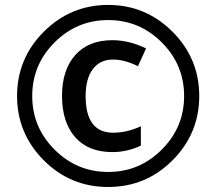

<svg xmlns="http://www.w3.org/2000/svg" viewBox="-20 -744 872 774"><path d="M416 -724.1Q567.4 -724.1 675.3 -616.2Q783.2 -508.3 783.2 -356.9Q783.2 -206.1 675.8 -98.1Q568.4 9.8 416 9.8Q263.7 9.8 156.2 -98.1Q48.8 -206.1 48.8 -356.9Q48.8 -508.3 156.7 -616.2Q264.6 -724.1 416 -724.1ZM416 -50.8Q542 -50.8 632.1 -140.9Q722.2 -231 722.2 -356.9Q722.2 -482.9 632.1 -573Q542 -663.1 416 -663.1Q290 -663.1 200 -573Q109.9 -482.9 109.9 -356.9Q109.9 -231 200 -140.9Q290 -50.8 416 -50.8ZM547.9 -234.9V-157.2Q493.2 -130.9 433.1 -130.9Q335.9 -130.9 283 -190.9Q230 -251 230 -357.9Q230 -461.4 283.2 -521.7Q336.4 -582 433.1 -582Q500.5 -582 568.8 -548.8L536.1 -477.1Q482.4 -503.9 436 -503.9Q382.8 -503.9 354 -465.1Q325.2 -426.3 325.2 -356.9Q325.2 -209 436 -209Q491.2 -209 547.9 -234.9Z"/></svg>

Font: Droid Sans TV
Style: Bold
Weight: 600
Version: Version 1.00